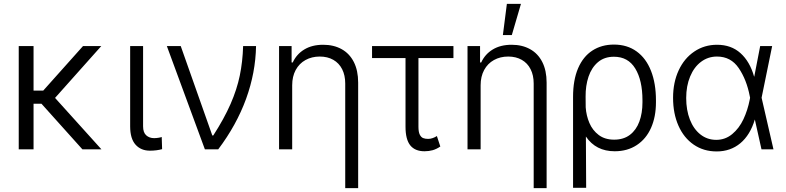

<svg xmlns="http://www.w3.org/2000/svg" viewBox="-20 -767 4036 986"><path d="M152.3 -301.8H202.1L406.2 -530.3H500L262.7 -264.2L501 0H403.3L192.9 -234.4H152.3V0H76.2V-530.3H152.3Z M714.8 -530.3V-118.2Q714.8 -86.4 731 -72Q747.1 -57.6 771.5 -57.6Q782.7 -57.6 794.4 -59.6Q806.2 -61.5 810.5 -63.5L812.5 -1Q783.7 6.8 750 6.8Q703.6 6.8 676 -24.2Q648.4 -55.2 648.4 -118.2V-530.3Z M836.9 -530.3H908.2L1070.3 -71.3H1075.2Q1131.3 -158.2 1164.1 -233.2Q1196.8 -308.1 1211.4 -378.9Q1226.1 -449.7 1228.5 -530.3H1294.9Q1292.5 -393.6 1243.7 -259.3Q1194.8 -125 1100.6 0H1032.2Z M1480.5 0H1413.1V-530.3H1477.5V-446.3H1483.4Q1502.9 -488.8 1542.7 -512.9Q1582.5 -537.1 1639.6 -537.1Q1693.8 -537.1 1734.4 -514.6Q1774.9 -492.2 1797.1 -448.5Q1819.3 -404.8 1819.3 -342.8V199.2H1752.9V-337.9Q1752.9 -380.4 1737.1 -411.6Q1721.2 -442.9 1691.7 -459.7Q1662.1 -476.6 1622.1 -476.6Q1581.1 -476.6 1548.8 -458.7Q1516.6 -440.9 1498.5 -407.5Q1480.5 -374 1480.5 -329.1Z M2308.6 -468.8H2128.9V-116.2Q2128.9 -89.4 2135.7 -75.7Q2142.6 -62 2153.1 -57.9Q2163.6 -53.7 2178.7 -53.7Q2190.4 -53.7 2202.1 -57.9Q2213.9 -62 2223.6 -68.4L2241.2 -14.6Q2221.2 -1 2201.7 4.4Q2182.1 9.8 2160.2 9.8Q2111.3 9.8 2086.9 -20.5Q2062.5 -50.8 2062.5 -116.2V-468.8H1890.6V-530.3H2308.6Z M2448.2 0H2380.9V-530.3H2445.3V-446.3H2451.2Q2470.7 -488.8 2510.5 -512.9Q2550.3 -537.1 2607.4 -537.1Q2661.6 -537.1 2702.1 -514.6Q2742.7 -492.2 2764.9 -448.5Q2787.1 -404.8 2787.1 -342.8V199.2H2720.7V-337.9Q2720.7 -380.4 2704.8 -411.6Q2689 -442.9 2659.4 -459.7Q2629.9 -476.6 2589.8 -476.6Q2548.8 -476.6 2516.6 -458.7Q2484.4 -440.9 2466.3 -407.5Q2448.2 -374 2448.2 -329.1ZM2583 -747.1H2655.3L2608.4 -586.9H2562.5Z M3132.8 -538.1Q3200.7 -538.1 3249.3 -502.9Q3297.9 -467.8 3323.2 -403.1Q3348.6 -338.4 3348.6 -252V-241.2Q3348.6 -167.5 3323.5 -110.6Q3298.3 -53.7 3250.2 -22Q3202.1 9.8 3136.7 9.8Q3040 9.8 2988.8 -65.9L2990.2 197.3H2922.9V-269.5Q2922.9 -356 2948.7 -416.3Q2974.6 -476.6 3022 -507.3Q3069.3 -538.1 3132.8 -538.1ZM2987.8 -215.8Q2990.7 -173.3 3006.8 -135.5Q3022.9 -97.7 3054.7 -73.7Q3086.4 -49.8 3133.8 -49.8Q3182.6 -49.8 3215.1 -74.7Q3247.6 -99.6 3263.4 -142.8Q3279.3 -186 3279.3 -241.2V-252Q3279.3 -354.5 3242.4 -415Q3205.6 -475.6 3132.8 -475.6Q3083.5 -475.6 3050.8 -447.8Q3018.1 -419.9 3002.4 -373.5Q2986.8 -327.1 2987.3 -270.5Z M3436.5 -264.6Q3436.5 -343.8 3465.3 -405.8Q3494.1 -467.8 3545.7 -502.4Q3597.2 -537.1 3662.1 -537.1Q3734.9 -537.1 3782.7 -494.1Q3830.6 -451.2 3852.5 -374H3853.5L3883.8 -530.3H3945.3L3891.1 -265.1L3952.1 0H3890.6L3856.4 -153.3Q3832.5 -73.7 3782 -31.5Q3731.4 10.7 3660.2 10.7Q3593.3 10.7 3542.5 -24.2Q3491.7 -59.1 3464.1 -121.6Q3436.5 -184.1 3436.5 -264.6ZM3658.2 -48.8Q3704.6 -48.8 3740.2 -78.4Q3775.9 -107.9 3797.9 -154.8Q3819.8 -201.7 3830.1 -254.9L3832 -265.1L3830.1 -274.4Q3814 -357.9 3773.7 -417.2Q3733.4 -476.6 3662.1 -476.6Q3616.2 -476.6 3580.3 -449.7Q3544.4 -422.9 3524.2 -374.3Q3503.9 -325.7 3503.9 -263.7Q3503.9 -201.7 3522.9 -152.8Q3542 -104 3577.1 -76.4Q3612.3 -48.8 3658.2 -48.8Z"/></svg>

Font: Pretendard Std Light
Style: Regular
Weight: 300
Designer: Base glyphs from Inter by Rasmus Andersson; Hangeul glyphs from Noto Sans CJK(Source Han Sans) by Jang Soo-young and Kan
Foundry: Kil Hyung-jin
Version: Version 1.309